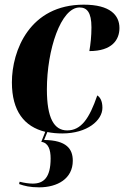

<svg xmlns="http://www.w3.org/2000/svg" viewBox="-20 -563 532 823"><path d="M247 9C354 9 419 -47 419 -101C419 -132 408 -147 397 -154C363 -55 328 -4 268 -4C212 -4 181 -56 181 -180C181 -350 241 -531 321 -531C352 -531 372 -511 372 -446C372 -407 368 -373 363 -344C461 -344 492 -393 492 -443C492 -498 452 -543 339 -543C107 -543 31 -346 31 -210C31 -87 84 -20 174 2L157 45C188 49 197 80 197 116C197 200 166 224 120 224C104 224 84 221 64 216L62 226C85 234 108 240 148 240C226 240 292 203 292 126C292 76 266 38 169 37L183 3C203 7 224 9 247 9Z"/></svg>

Font: Noto Serif Display Condensed ExtraBold
Style: Italic
Weight: 800
Width: 3
Italic angle: -12°
Designer: Monotype Design Team
Foundry: Monotype Imaging Inc.
Version: Version 2.009